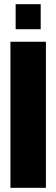

<svg xmlns="http://www.w3.org/2000/svg" viewBox="-20 -900 270 920"><path d="M30 0V-700H200V0ZM55 -760V-880H175V-760Z"/></svg>

Font: Promplate
Style: Bold
Weight: 400
Designer: Evgeny Tarasenko
Foundry: Evgeny Tarasenko
Version: Version 1.000